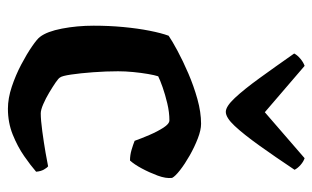

<svg xmlns="http://www.w3.org/2000/svg" viewBox="-176 -632 808 497"><g transform="rotate(90 228.5 -384.0)"><path d="M262 0Q235 0 205 -10Q175 -20 147.5 -34.5Q120 -49 100.5 -62.5Q81 -76 76 -83Q62 -101 54.5 -140Q47 -179 47 -222Q47 -262 50.5 -299Q54 -336 60 -366.5Q66 -397 73 -416Q86 -425 112 -439Q138 -453 170.5 -467Q203 -481 237 -490.5Q271 -500 301 -500Q317 -500 339 -491.5Q361 -483 383 -470.5Q405 -458 421 -445.5Q437 -433 441 -425Q443 -409 435 -387.5Q427 -366 416.5 -346.5Q406 -327 396 -316Q382 -316 368.5 -320Q355 -324 345 -328Q339 -345 330 -366Q321 -387 311 -402.5Q301 -418 292 -418Q271 -418 248 -412.5Q225 -407 206.5 -400.5Q188 -394 178 -389Q175 -380 172 -362.5Q169 -345 167 -324.5Q165 -304 165 -285Q165 -254 167.5 -220.5Q170 -187 173.5 -163.5Q177 -140 181 -135Q183 -131 194 -123.5Q205 -116 220 -107Q235 -98 250 -91.5Q265 -85 274 -85Q291 -85 320.5 -89Q350 -93 376 -97.5Q402 -102 411 -104Q415 -101 419.5 -93Q424 -85 425 -73Q409 -59 384.5 -42Q360 -25 329 -12.5Q298 0 262 0ZM270 -564Q256 -564 234 -587.5Q212 -611 183 -651Q154 -691 119 -741Q123 -749 132.5 -757Q142 -765 151 -768L271 -665L390 -768Q399 -765 407.5 -757.5Q416 -750 420 -742Q386 -691 357 -650.5Q328 -610 306.5 -587Q285 -564 270 -564Z"/></g></svg>

Font: Texturina 12pt SemiBold
Style: Regular
Weight: 600
Designer: Guillermo Torres Carreño
Foundry: Omnibus-Type
Version: Version 1.002